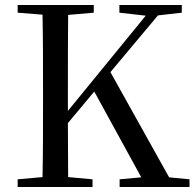

<svg xmlns="http://www.w3.org/2000/svg" viewBox="-20 -752 782 772"><path d="M570 0H742V-31L660 -39L424 -462L615 -690L711 -701V-732H460V-701L566 -689L253 -306V-392C253 -493 253 -593 254 -692L357 -701V-732H51V-701L151 -693C153 -593 153 -493 153 -392V-339C153 -239 153 -138 151 -40L51 -31V0H352V-31L254 -40L253 -257L359 -384L548 -39L461 -31V0Z"/></svg>

Font: Noto Serif HK Medium
Style: Regular
Weight: 500
Designer: Ryoko NISHIZUKA 西塚涼子 (kana & ideographs); Frank Grießhammer (Latin, Greek & Cyrillic); Wenlong ZHANG 张文龙 (bopomofo); San
Foundry: Adobe
Version: Version 2.001;hotconv 1.1.0;makeotfexe 2.6.0